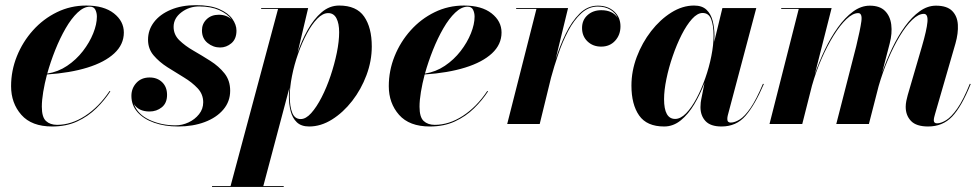

<svg xmlns="http://www.w3.org/2000/svg" viewBox="-20 -492 3888 762"><path d="M146 -68.5Q146 -27 162.5 -11.8Q179 3.5 206.5 3.5Q263 3.5 317.8 -32Q372.5 -67.5 415 -131L418 -129.5Q395 -94 362.2 -62Q329.5 -30 286.2 -10Q243 10 187 10Q105.5 10 64.8 -36.2Q24 -82.5 24 -150Q24 -211.5 47 -268.8Q70 -326 110.8 -371.5Q151.5 -417 205.8 -443.5Q260 -470 322 -470Q392.5 -470 432 -439Q471.5 -408 471.5 -363Q471.5 -315.5 433.5 -280.2Q395.5 -245 327 -223.8Q258.5 -202.5 166.5 -196.5Q157 -160.5 151.5 -127.2Q146 -94 146 -68.5ZM337 -465.5Q312.5 -465.5 287.8 -442Q263 -418.5 240.5 -379.5Q218 -340.5 199.2 -293.5Q180.5 -246.5 167.5 -200Q210.5 -206.5 246.5 -230.8Q282.5 -255 309 -289.2Q335.5 -323.5 350 -359.8Q364.5 -396 364.5 -426Q364.5 -441 358.5 -453.2Q352.5 -465.5 337 -465.5Z M893.5 -132Q893.5 -89 866.2 -57Q839 -25 792.2 -7.5Q745.5 10 687 10Q634 10 592 -4.8Q550 -19.5 525.8 -46.8Q501.5 -74 501.5 -111.5Q501.5 -141.5 521.2 -163Q541 -184.5 574 -184.5Q604 -184.5 623.5 -165.8Q643 -147 643 -115.5Q643 -83 622.2 -66.2Q601.5 -49.5 573.5 -49.5Q530.5 -49.5 511.5 -79Q526.5 -38 573.5 -16.2Q620.5 5.5 676.5 5.5Q703 5.5 728.2 -6.2Q753.5 -18 770 -38.8Q786.5 -59.5 786.5 -86Q786.5 -118 764.5 -141.5Q742.5 -165 709.8 -184.8Q677 -204.5 644.5 -225.2Q612 -246 589.8 -272Q567.5 -298 567.5 -334.5Q567.5 -373 591 -404Q614.5 -435 657.5 -453.2Q700.5 -471.5 758 -471.5Q814.5 -471.5 850 -456Q885.5 -440.5 902 -417.2Q918.5 -394 918.5 -370.5Q918.5 -337.5 898.5 -320.5Q878.5 -303.5 853.5 -303.5Q826 -303.5 803.8 -321.5Q781.5 -339.5 781.5 -371.5Q781.5 -397.5 800 -415.5Q818.5 -433.5 848.5 -433.5Q879.5 -433.5 899.5 -414.5Q883 -437 850 -451.8Q817 -466.5 770.5 -466.5Q730.5 -466.5 699.8 -443Q669 -419.5 669 -385.5Q669 -354.5 691.8 -332.2Q714.5 -310 748 -290.8Q781.5 -271.5 815 -250.2Q848.5 -229 871 -200.8Q893.5 -172.5 893.5 -132Z M1126.5 -110.5Q1126.5 -125.5 1129 -145L1025 246.5H1106V250H821.5V246.5H895L1083.5 -456.5H1016.5V-460H1203L1161 -282.5Q1177 -330.5 1201 -373.2Q1225 -416 1256.2 -443Q1287.5 -470 1326 -470Q1395 -470 1425.2 -426.2Q1455.5 -382.5 1455.5 -307.5Q1455.5 -250 1434.5 -193.8Q1413.5 -137.5 1377.8 -91.5Q1342 -45.5 1297.8 -17.8Q1253.5 10 1207 10Q1175.5 10 1158 -6.8Q1140.5 -23.5 1133.5 -51Q1126.5 -78.5 1126.5 -110.5ZM1130 -109Q1130 -69.5 1139.8 -44.5Q1149.5 -19.5 1173.5 -19.5Q1194 -19.5 1215.2 -43.2Q1236.5 -67 1256.5 -106Q1276.5 -145 1292 -191.2Q1307.5 -237.5 1316.8 -282.8Q1326 -328 1326 -364Q1326 -399 1315.2 -419.5Q1304.5 -440 1282.5 -440Q1261 -440 1239.2 -417.8Q1217.5 -395.5 1198 -359Q1178.5 -322.5 1163 -278.5Q1147.5 -234.5 1138.8 -190.2Q1130 -146 1130 -109Z M1645 -68.5Q1645 -27 1661.5 -11.8Q1678 3.5 1705.5 3.5Q1762 3.5 1816.8 -32Q1871.5 -67.5 1914 -131L1917 -129.5Q1894 -94 1861.2 -62Q1828.5 -30 1785.2 -10Q1742 10 1686 10Q1604.5 10 1563.8 -36.2Q1523 -82.5 1523 -150Q1523 -211.5 1546 -268.8Q1569 -326 1609.8 -371.5Q1650.5 -417 1704.8 -443.5Q1759 -470 1821 -470Q1891.5 -470 1931 -439Q1970.5 -408 1970.5 -363Q1970.5 -315.5 1932.5 -280.2Q1894.5 -245 1826 -223.8Q1757.5 -202.5 1665.5 -196.5Q1656 -160.5 1650.5 -127.2Q1645 -94 1645 -68.5ZM1836 -465.5Q1811.5 -465.5 1786.8 -442Q1762 -418.5 1739.5 -379.5Q1717 -340.5 1698.2 -293.5Q1679.5 -246.5 1666.5 -200Q1709.5 -206.5 1745.5 -230.8Q1781.5 -255 1808 -289.2Q1834.5 -323.5 1849 -359.8Q1863.5 -396 1863.5 -426Q1863.5 -441 1857.5 -453.2Q1851.5 -465.5 1836 -465.5Z M2109 -456.5H2028.5V-460H2234.5L2185 -256.5Q2201.5 -309 2225.2 -358Q2249 -407 2280.5 -438.2Q2312 -469.5 2352.5 -469.5Q2392.5 -469.5 2417.5 -446.5Q2442.5 -423.5 2442.5 -387.5Q2442.5 -353.5 2421.2 -330.2Q2400 -307 2366 -307Q2333 -307 2311.5 -327.8Q2290 -348.5 2290 -381Q2290 -412.5 2311.8 -432Q2333.5 -451.5 2366.5 -451.5Q2411.5 -451.5 2431.5 -421Q2422.5 -441.5 2401.8 -453.8Q2381 -466 2352.5 -466Q2316 -466 2286.8 -439Q2257.5 -412 2235 -369.2Q2212.5 -326.5 2195.8 -277.5Q2179 -228.5 2167 -184L2122 0H1993Z M2815.5 -349.5Q2815.5 -339 2814.5 -326L2847 -460H2981.5L2868.5 -34.5Q2866.5 -27 2866.5 -19.5Q2866.5 -5.5 2880 -5.5Q2896 -5.5 2915.8 -17.8Q2935.5 -30 2958.5 -63.2Q2981.5 -96.5 3008 -159.5L3011.5 -158.5Q2976 -75.5 2939.2 -32.8Q2902.5 10 2843.5 10Q2800 10 2780 -11.5Q2760 -33 2760 -67Q2760 -77.5 2761 -85Q2762 -92.5 2763 -97.5L2776 -163Q2759 -118 2735.5 -78.5Q2712 -39 2682 -14.5Q2652 10 2616 10Q2547 10 2516.5 -33.8Q2486 -77.5 2486 -152.5Q2486 -210 2507.2 -266.2Q2528.5 -322.5 2564.2 -368.5Q2600 -414.5 2644.2 -442.2Q2688.5 -470 2734.5 -470Q2766.5 -470 2784 -453.2Q2801.5 -436.5 2808.5 -409Q2815.5 -381.5 2815.5 -349.5ZM2812 -351Q2812 -390.5 2802.5 -415.5Q2793 -440.5 2768.5 -440.5Q2748 -440.5 2726.5 -416.8Q2705 -393 2685.2 -354Q2665.5 -315 2649.8 -269.2Q2634 -223.5 2624.8 -178.5Q2615.5 -133.5 2615.5 -98.5Q2615.5 -20 2659.5 -20Q2681 -20 2702.8 -42.2Q2724.5 -64.5 2744 -101Q2763.5 -137.5 2779 -181.5Q2794.5 -225.5 2803.2 -269.8Q2812 -314 2812 -351Z M3428.5 0H3299L3378 -308Q3394 -374 3398.5 -407Q3403 -440 3386 -440Q3364.5 -440 3339.2 -416Q3314 -392 3288.5 -351Q3263 -310 3240.5 -258.5Q3218 -207 3202.5 -152L3164 0H3034L3150 -456.5H3080.5V-460H3280.5L3213.5 -196Q3230.5 -246.5 3253.8 -295Q3277 -343.5 3305.2 -383Q3333.5 -422.5 3365.5 -446Q3397.5 -469.5 3432 -469.5Q3471.5 -469.5 3492.2 -448.8Q3513 -428 3517.2 -394Q3521.5 -360 3511 -319.5L3481 -204Q3498.5 -254 3521.2 -301.5Q3544 -349 3571.5 -387Q3599 -425 3630 -447.2Q3661 -469.5 3694.5 -469.5Q3738 -469.5 3758.8 -448.8Q3779.5 -428 3781.5 -394Q3783.5 -360 3772 -319.5L3691 -39.5Q3689 -33 3687.5 -26.2Q3686 -19.5 3686 -14.5Q3686 -2.5 3699 -2.5Q3714.5 -2.5 3735 -15Q3755.5 -27.5 3779.2 -61.2Q3803 -95 3829 -159.5L3832.5 -158.5Q3796 -68 3758.5 -29Q3721 10 3663.5 10Q3616.5 10 3595.5 -12Q3574.5 -34 3574.5 -68Q3574.5 -79 3577 -91.8Q3579.5 -104.5 3582.5 -114.5L3639 -308Q3658 -373 3660.8 -405Q3663.5 -437 3646.5 -437Q3625 -437 3600.2 -413.2Q3575.5 -389.5 3551 -348.8Q3526.5 -308 3504.8 -256.8Q3483 -205.5 3467 -150Z"/></svg>

Font: Bodoni* 48pt
Style: Bold Italic
Weight: 700
Italic angle: -13°
Version: Version 2.3